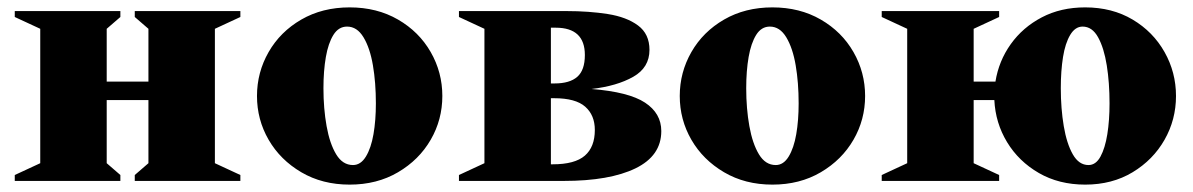

<svg xmlns="http://www.w3.org/2000/svg" viewBox="-20 -490 3230 520"><path d="M89 -412 20 -444V-460H306V-444L269 -412V-269H382V-412L345 -444V-460H631V-444L562 -412V-48L631 -16V0H345V-16L382 -48V-219H269V-48L306 -16V0H20V-16L89 -48Z M927 10Q853 10 796 -23.5Q739 -57 707.5 -111.5Q676 -166 676 -230Q676 -294 707.5 -349Q739 -404 796 -437Q853 -470 927 -470Q1001 -470 1058 -437Q1115 -404 1146.5 -349Q1178 -294 1178 -230Q1178 -166 1146.5 -111.5Q1115 -57 1058 -23.5Q1001 10 927 10ZM936 -43Q957 -43 971 -66Q985 -89 991.5 -126.5Q998 -164 998 -210Q998 -266 990 -313Q982 -360 964.5 -389Q947 -418 920 -418Q897 -418 883 -395.5Q869 -373 862.5 -335.5Q856 -298 856 -251Q856 -196 864.5 -148.5Q873 -101 890.5 -72Q908 -43 936 -43Z M1292 -412 1223 -444V-460H1515Q1575 -460 1626 -452Q1677 -444 1708 -421Q1739 -398 1739 -355Q1739 -307 1695 -282Q1651 -257 1582 -249Q1683 -241 1727 -212Q1771 -183 1771 -135Q1771 -68 1701 -34Q1631 0 1507 0H1223V-16L1292 -48ZM1485 -415H1472V-264H1482Q1523 -264 1543.5 -282Q1564 -300 1564 -341Q1564 -415 1485 -415ZM1481 -224H1472V-45H1477Q1537 -45 1564 -68.5Q1591 -92 1591 -138Q1591 -178 1565 -201Q1539 -224 1481 -224Z M2072 10Q1998 10 1941 -23.5Q1884 -57 1852.5 -111.5Q1821 -166 1821 -230Q1821 -294 1852.5 -349Q1884 -404 1941 -437Q1998 -470 2072 -470Q2146 -470 2203 -437Q2260 -404 2291.5 -349Q2323 -294 2323 -230Q2323 -166 2291.5 -111.5Q2260 -57 2203 -23.5Q2146 10 2072 10ZM2081 -43Q2102 -43 2116 -66Q2130 -89 2136.5 -126.5Q2143 -164 2143 -210Q2143 -266 2135 -313Q2127 -360 2109.5 -389Q2092 -418 2065 -418Q2042 -418 2028 -395.5Q2014 -373 2007.5 -335.5Q2001 -298 2001 -251Q2001 -196 2009.5 -148.5Q2018 -101 2035.5 -72Q2053 -43 2081 -43Z M2437 -412 2368 -444V-460H2686V-444L2617 -412V-269H2676Q2685 -325 2717.5 -370.5Q2750 -416 2801.5 -443Q2853 -470 2919 -470Q2992 -470 3047.5 -437Q3103 -404 3134 -349Q3165 -294 3165 -230Q3165 -166 3134 -111.5Q3103 -57 3047.5 -23.5Q2992 10 2919 10Q2848 10 2793.5 -21.5Q2739 -53 2707.5 -105Q2676 -157 2673 -219H2617V-48L2686 -16V0H2368V-16L2437 -48ZM2928 -43Q2948 -43 2960.5 -66Q2973 -89 2979 -126.5Q2985 -164 2985 -210Q2985 -266 2977.5 -313Q2970 -360 2954 -389Q2938 -418 2912 -418Q2892 -418 2878.5 -395.5Q2865 -373 2859 -335.5Q2853 -298 2853 -251Q2853 -196 2861 -148.5Q2869 -101 2885.5 -72Q2902 -43 2928 -43Z"/></svg>

Font: Spectral ExtraBold
Style: Regular
Weight: 800
Designer: Jean-Baptiste Levee
Foundry: Production Type
Version: Version 2.001